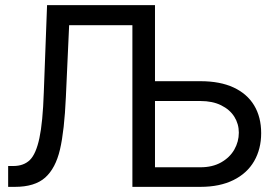

<svg xmlns="http://www.w3.org/2000/svg" viewBox="-20 -727 1079 747"><path d="M11.7 -81.1V0H38.1C89.5 0 128.7 -12 155.8 -36.1C182.8 -60.2 202 -96.7 213.4 -145.5C224.8 -194.3 232.4 -262.4 236.3 -349.6L249 -628.9H507.8V-707H163.1L150.4 -367.2C147.8 -289.7 142.1 -230.5 133.3 -189.5C124.5 -148.4 112.1 -120.1 96.2 -104.5C80.2 -88.9 58.6 -81.1 31.2 -81.1ZM888.7 -386.7C853.5 -403 810.5 -411.1 759.8 -411.1H559.6V-334H759.8C791 -334 817.9 -328.5 840.3 -317.4C862.8 -306.3 879.9 -291.5 891.6 -272.9C903.3 -254.4 909.2 -233.7 909.2 -210.9C909.2 -187.5 903.3 -165.5 891.6 -145C879.9 -124.5 862.8 -107.9 840.3 -95.2C817.9 -82.5 791 -76.2 759.8 -76.2H583V-707H495.1V0H759.8C809.9 0 852.7 -8.8 888.2 -26.4C923.7 -43.9 950.5 -68.5 968.8 -100.1C987 -131.7 996.1 -168 996.1 -209C996.1 -250.7 987 -286.6 968.8 -316.9C950.5 -347.2 923.8 -370.4 888.7 -386.7Z"/></svg>

Font: Pretendard Variable
Style: Regular
Weight: 400
Designer: Base glyphs from Inter by Rasmus Andersson; Hangeul glyphs from Noto Sans CJK(Source Han Sans) by Jang Soo-young and Kan
Foundry: Kil Hyung-jin
Version: Version 1.309;Glyphs 3.2 (3225)